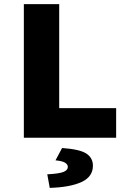

<svg xmlns="http://www.w3.org/2000/svg" viewBox="-20 -670 640 934"><path d="M96 0V-650H268V-144H545V0ZM222 244 210 178Q267 175 288.5 166.5Q310 158 310 142Q310 130 296.5 121.5Q283 113 250 110L282 50Q368 56 400 77Q432 98 432 136Q432 190 376.5 215.5Q321 241 222 244Z"/></svg>

Font: Source Code Pro ExtraLight Black
Style: Regular
Weight: 900
Monospace: yes
Version: Version 1.018;hotconv 1.0.116;makeotfexe 2.5.65601